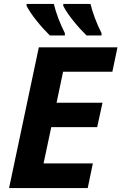

<svg xmlns="http://www.w3.org/2000/svg" viewBox="-20 -954 616 974"><path d="M419 -774H495V-786C470 -835 450 -889 439 -934H301V-924C324 -878 378 -814 419 -774ZM233 -774H309V-786C284 -835 264 -889 253 -934H115V-924C138 -878 192 -814 233 -774ZM26 0H425L451 -125H201L240 -309H473L500 -433H267L300 -590H550L576 -714H177Z"/></svg>

Font: Noto Sans
Style: Bold Italic
Weight: 700
Italic angle: -12°
Designer: Monotype Design Team
Foundry: Monotype Imaging Inc.
Version: Version 2.013